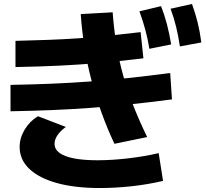

<svg xmlns="http://www.w3.org/2000/svg" viewBox="-20 -875 1040 968"><path d="M557 -150Q522 -224 493 -304Q464 -384 442 -467Q420 -550 406.5 -634.5Q393 -719 387 -804L548 -813Q554 -731 566.5 -652.5Q579 -574 600.5 -496.5Q622 -419 652.5 -341.5Q683 -264 722 -184ZM483 73Q358 73 267.5 48Q177 23 128 -23.5Q79 -70 79 -134Q79 -179 104 -221Q129 -263 171 -289L312 -235Q284 -215 269.5 -193Q255 -171 255 -150Q255 -123 279.5 -104.5Q304 -86 352.5 -76.5Q401 -67 471 -67Q543 -67 625 -76.5Q707 -86 780 -103L802 37Q726 55 643.5 64Q561 73 483 73ZM58 -669Q144 -671 222.5 -674Q301 -677 376.5 -682Q452 -687 529 -695Q606 -703 689 -713L703 -581Q589 -567 486 -558Q383 -549 279.5 -544Q176 -539 58 -537ZM33 -447Q142 -449 239 -453Q336 -457 431 -464Q526 -471 625.5 -481.5Q725 -492 838 -507L847 -374Q733 -359 632 -348.5Q531 -338 435 -331Q339 -324 241 -320Q143 -316 33 -314ZM733 -629Q725 -680 712.5 -725.5Q700 -771 683 -818L792 -844Q810 -798 822 -751.5Q834 -705 843 -651ZM887 -641Q879 -694 868 -739.5Q857 -785 840 -831L948 -855Q965 -808 976.5 -761.5Q988 -715 995 -661Z"/></svg>

Font: M PLUS 2 ExtraBold
Style: Regular
Weight: 800
Version: Version 1.001